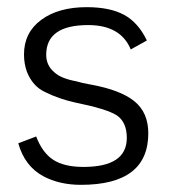

<svg xmlns="http://www.w3.org/2000/svg" viewBox="-20 -505 471 536"><path d="M345 -367Q317 -435 226 -435Q109 -435 109 -352Q109 -322 132 -303Q150 -286 193 -278Q209 -273 233 -269Q316 -254 355 -222.5Q394 -191 394 -133Q394 11 206 11Q146 11 101 -13Q49 -41 31 -105L81 -124Q98 -79 128.5 -59Q159 -39 213 -39Q334 -39 334 -120Q334 -164 306 -183Q278 -201 189 -219Q144 -229 106 -248Q71 -264 55 -305Q47 -327 47 -353Q47 -414 95 -449.5Q143 -485 222 -485Q287 -485 326.5 -463.5Q366 -442 390 -392Z"/></svg>

Font: Pavanam
Style: Regular
Weight: 400
Designer: Tharique Azeez
Foundry: Tharique Azeez
Version: Version 1.86; ttfautohint (v1.3) -l 8 -r 50 -G 200 -x 14 -D 